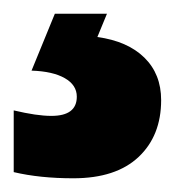

<svg xmlns="http://www.w3.org/2000/svg" viewBox="-56 -20 255 280"><path d="M179 126Q179 178 146 209Q113 240 51 240Q2 240 -36 231V141Q-19 145 -5.5 147Q8 149 19 149Q56 149 56 121Q56 104 38.5 94Q21 84 -10 83L24 0H100L86 34Q130 40 154.5 64Q179 88 179 126Z"/></svg>

Font: Noto Sans Kannada ExtraCondensed Black
Style: Regular
Weight: 900
Width: 2
Designer: Jelle Bosma - Monotype Design Team
Foundry: Monotype Imaging Inc.
Version: Version 2.005; ttfautohint (v1.8.4.7-5d5b)